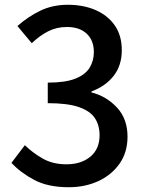

<svg xmlns="http://www.w3.org/2000/svg" viewBox="-20 -770 610 804"><path d="M268 14Q181 14 123.5 -16.5Q66 -47 28 -88L84 -162Q117 -130 159 -106Q201 -82 258 -82Q320 -82 358.5 -114Q397 -146 397 -204Q397 -245 377.5 -275Q358 -305 310.5 -321.5Q263 -338 180 -338V-424Q253 -424 295 -440.5Q337 -457 355 -486Q373 -515 373 -552Q373 -601 343 -629Q313 -657 260 -657Q217 -657 181 -638.5Q145 -620 113 -589L53 -661Q97 -700 148.5 -725Q200 -750 264 -750Q330 -750 381 -727.5Q432 -705 461 -663Q490 -621 490 -560Q490 -496 456 -452.5Q422 -409 363 -387V-383Q426 -367 470 -319.5Q514 -272 514 -198Q514 -132 480.5 -84.5Q447 -37 391.5 -11.5Q336 14 268 14Z"/></svg>

Font: Source Han Sans SC Medium
Style: Regular
Weight: 500
Designer: Ryoko NISHIZUKA 西塚涼子 (kana, bopomofo & ideographs); Paul D. Hunt (Latin, Greek & Cyrillic); Sandoll Communications 산돌커뮤니
Foundry: Adobe
Version: Version 2.004;hotconv 1.0.118;makeotfexe 2.5.65603